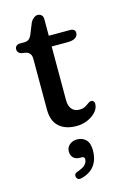

<svg xmlns="http://www.w3.org/2000/svg" viewBox="-129 -645 629 974"><g transform="rotate(-15 185.0 -157.5)"><path d="M65 -417.5 41 -421.5Q22 -428.5 22 -447Q22 -457 29.2 -463.8Q36.5 -470.5 49 -470.5H72Q85 -470.5 94.2 -476.8Q103.5 -483 110.5 -499L135 -559.5Q141.5 -571.5 152 -579.2Q162.5 -587 172 -587Q184 -587 192 -579.2Q200 -571.5 200 -557.5V-470.5H311Q338.5 -470.5 338.5 -448.5Q338.5 -433.5 325.2 -423.8Q312 -414 282 -414H200V-132Q200 -101.5 214.2 -84.8Q228.5 -68 254 -68Q272.5 -68 284.8 -75Q297 -82 305.8 -88.8Q314.5 -95.5 322 -95Q329.5 -95 334.5 -88.5Q339.5 -82 338 -71Q336.5 -51 319.8 -32.8Q303 -14.5 276.2 -3Q249.5 8.5 218 8.5Q160.5 8.5 127.2 -21.2Q94 -51 94 -112V-378Q94 -410.5 65 -417.5ZM193 168.5Q170 168.5 158 156Q146 143.5 146 124Q146 102 162.2 88.2Q178.5 74.5 202 74.5Q229.5 74.5 247.8 92.5Q266 110.5 266 149.5Q266 195 244.2 226Q222.5 257 176.5 270Q152.5 277 147 257.5Q142.5 239 164 232.5Q193 223 204.8 210Q216.5 197 216.5 182Q216.5 168.5 201.5 168.5Z"/></g></svg>

Font: Fraunces 9pt S100
Style: Regular
Weight: 400
Version: Version 1.000; ttfautohint (v1.8.3)